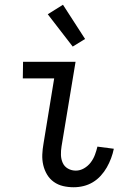

<svg xmlns="http://www.w3.org/2000/svg" viewBox="-20 -780 540 808"><path d="M290 8Q267 8 245.5 3Q224 -2 206.5 -14.5Q189 -27 178 -45.5Q167 -64 162 -85.5Q157 -107 158 -130Q159 -153 163 -175L208 -450H76L77 -520H298L239 -164Q236 -146 236.5 -128Q237 -110 244 -94.5Q251 -79 266 -70.5Q281 -62 299 -62Q317 -62 333.5 -71.5Q350 -81 361.5 -96Q373 -111 379.5 -128.5Q386 -146 390 -163L459 -154Q455 -134 447.5 -114Q440 -94 429.5 -75.5Q419 -57 404 -40.5Q389 -24 370.5 -13Q352 -2 331.5 3Q311 8 290 8ZM286 -584 181 -720 245 -760 338 -616Z"/></svg>

Font: Iosevka Fixed
Style: Italic
Weight: 400
Italic angle: -9°
Monospace: yes
Designer: Belleve Invis
Foundry: Belleve Invis
Version: Version 33.2.4